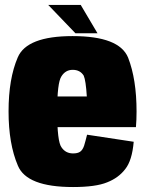

<svg xmlns="http://www.w3.org/2000/svg" viewBox="-20 -749 590 774"><path d="M274.5 5V-130.5Q244.5 -130.5 228 -155Q210.5 -178 210.5 -299.5Q210.5 -415.5 227.5 -441Q244 -467.5 273 -467.5Q303 -467.5 317.5 -444Q326 -424.5 330 -360H194V-236.5H528Q530.5 -265.5 530.5 -299.5Q530.5 -429 496.5 -516.5Q461 -603.5 272.5 -603.5Q88 -603.5 51.5 -517.5Q14.5 -431.5 14.5 -300Q14.5 -169 52 -81.5Q87.5 5 274.5 5ZM274.5 -130.5V5Q366 5 412 -14Q458 -32 485 -67.5Q512.5 -102 519 -177.5L331 -206Q324.5 -179.5 319 -161.5Q313 -144 302.5 -137Q292.5 -130.5 274.5 -130.5ZM284 -615H373L305.5 -729H174.5Z"/></svg>

Font: Anybody Condensed Black
Style: Regular
Weight: 900
Width: 3
Designer: Tyler Finck
Foundry: Etcetera Type Company
Version: Version 1.113;gftools[0.9.25]